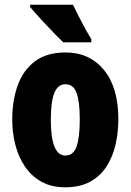

<svg xmlns="http://www.w3.org/2000/svg" viewBox="-20 -786 556 816"><path d="M483 -278Q483 -225 471.5 -173.5Q460 -122 434 -80.5Q408 -39 364.5 -14.5Q321 10 257 10Q198 10 155.5 -14Q113 -38 85.5 -79Q58 -120 45 -171.5Q32 -223 32 -278Q32 -358 55 -422.5Q78 -487 128 -525Q178 -563 259 -563Q360 -563 421.5 -489Q483 -415 483 -278ZM196 -276Q196 -125 258 -125Q292 -125 305.5 -163.5Q319 -202 319 -278Q319 -354 305.5 -391Q292 -428 258 -428Q226 -428 211 -391Q196 -354 196 -276ZM290 -766Q299 -747 314 -717.5Q329 -688 344 -661Q359 -634 368 -620V-606H249Q237 -617 217.5 -637Q198 -657 176.5 -680Q155 -703 136.5 -723.5Q118 -744 108 -756V-766Z"/></svg>

Font: Noto Sans Sinhala ExtraCondensed Black
Style: Regular
Weight: 900
Width: 2
Designer: Jelle Bosma - Monotype Design Team
Foundry: Monotype Imaging Inc.
Version: Version 2.006; ttfautohint (v1.8.4.7-5d5b)